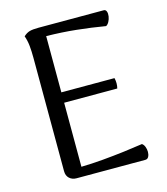

<svg xmlns="http://www.w3.org/2000/svg" viewBox="-105 -775 747 857"><g transform="rotate(-15 268.5 -346.5)"><path d="M143 0Q123 0 110 -12Q97 -24 97 -45L96 -569Q96 -599 93.5 -624.5Q91 -650 83 -672Q97 -685 111.5 -689Q126 -693 152 -693H454Q463 -693 466.5 -683.5Q470 -674 468 -661Q466 -648 460 -637Q454 -626 446 -622Q381 -633 314 -640Q247 -647 176 -648L177 -44Q225 -45 276.5 -49.5Q328 -54 376.5 -60Q425 -66 464 -72Q472 -67 476.5 -55.5Q481 -44 481 -31.5Q481 -19 476 -9.5Q471 0 461 0ZM161 -340V-388H422Q425 -376 425 -363.5Q425 -351 422 -340Z"/></g></svg>

Font: Arima
Style: Regular
Weight: 400
Designer: Joana Correia and Natanael Gama
Foundry: NDISCOVER
Version: Version 1.101;gftools[0.9.23]